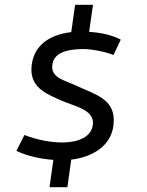

<svg xmlns="http://www.w3.org/2000/svg" viewBox="-20 -750 607 795"><path d="M323 -547C364 -547 423 -534 450 -522L480 -586C443 -605 399 -615 349 -618L365 -730H291L275 -617C188 -607 112 -563 110 -462C110 -383 178 -359 236 -333C287 -310 365 -298 365 -241C363 -180 299 -161 242 -160C190 -160 136 -170 81 -191L48 -125C94 -104 146 -92 201 -88L185 25H259L275 -89C366 -100 452 -150 451 -253C451 -342 371 -360 294 -396C250 -417 196 -426 196 -473C197 -534 261 -546 323 -547Z"/></svg>

Font: Cantarell
Style: Oblique
Weight: 400
Italic angle: -8°
Designer: Dave Crossland
Version: Version 0.024